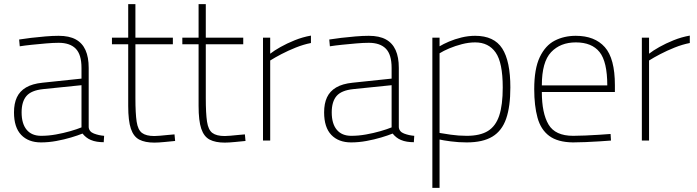

<svg xmlns="http://www.w3.org/2000/svg" viewBox="-20 -683 3388 933"><path d="M179 9Q118 9 83 -27.5Q48 -64 48 -137Q48 -180 62 -210Q76 -240 106.5 -258Q137 -276 186 -281L376 -301V-353Q376 -418 348 -446.5Q320 -475 265 -475Q239 -475 204 -472Q169 -469 135 -465.5Q101 -462 76 -458L73 -491Q97 -495 131 -499Q165 -503 200.5 -506Q236 -509 265 -509Q316 -509 348 -491.5Q380 -474 395.5 -439.5Q411 -405 411 -353V-65Q413 -43 436.5 -34Q460 -25 486 -23L484 8Q467 8 451 5.5Q435 3 421 -3Q409 -8 399 -16Q389 -24 381 -34Q359 -25 325.5 -15Q292 -5 254 2Q216 9 179 9ZM180 -23Q215 -23 251.5 -29.5Q288 -36 321 -45.5Q354 -55 376 -64V-269L190 -250Q132 -244 108.5 -216.5Q85 -189 85 -137Q85 -82 109.5 -52.5Q134 -23 180 -23Z M730 10Q685 10 657 -4.5Q629 -19 616 -57.5Q603 -96 603 -168V-468H524V-500H603V-663H638V-500H820V-468H638V-206Q638 -132 644 -92Q650 -52 670 -37Q690 -22 730 -22Q740 -22 757.5 -23.5Q775 -25 794 -27Q813 -29 828 -30L831 2Q810 4 780 7Q750 10 730 10Z M1072 10Q1027 10 999 -4.5Q971 -19 958 -57.5Q945 -96 945 -168V-468H866V-500H945V-663H980V-500H1162V-468H980V-206Q980 -132 986 -92Q992 -52 1012 -37Q1032 -22 1072 -22Q1082 -22 1099.5 -23.5Q1117 -25 1136 -27Q1155 -29 1170 -30L1173 2Q1152 4 1122 7Q1092 10 1072 10Z M1258 0V-500H1293V-422Q1312 -437 1343 -454.5Q1374 -472 1412.5 -487.5Q1451 -503 1491 -510V-474Q1455 -467 1417.5 -452Q1380 -437 1347.5 -420Q1315 -403 1293 -389V0Z M1686 9Q1625 9 1590 -27.5Q1555 -64 1555 -137Q1555 -180 1569 -210Q1583 -240 1613.5 -258Q1644 -276 1693 -281L1883 -301V-353Q1883 -418 1855 -446.5Q1827 -475 1772 -475Q1746 -475 1711 -472Q1676 -469 1642 -465.5Q1608 -462 1583 -458L1580 -491Q1604 -495 1638 -499Q1672 -503 1707.5 -506Q1743 -509 1772 -509Q1823 -509 1855 -491.5Q1887 -474 1902.5 -439.5Q1918 -405 1918 -353V-65Q1920 -43 1943.5 -34Q1967 -25 1993 -23L1991 8Q1974 8 1958 5.5Q1942 3 1928 -3Q1916 -8 1906 -16Q1896 -24 1888 -34Q1866 -25 1832.5 -15Q1799 -5 1761 2Q1723 9 1686 9ZM1687 -23Q1722 -23 1758.5 -29.5Q1795 -36 1828 -45.5Q1861 -55 1883 -64V-269L1697 -250Q1639 -244 1615.5 -216.5Q1592 -189 1592 -137Q1592 -82 1616.5 -52.5Q1641 -23 1687 -23Z M2081 230V-500H2116V-458Q2134 -469 2162 -481Q2190 -493 2223 -501Q2256 -509 2289 -509Q2381 -509 2420.5 -447.5Q2460 -386 2460 -258Q2460 -165 2439.5 -106Q2419 -47 2372.5 -19Q2326 9 2248 9Q2208 9 2170.5 4Q2133 -1 2116 -5V230ZM2248 -23Q2313 -23 2351 -46.5Q2389 -70 2406 -121.5Q2423 -173 2423 -258Q2423 -379 2388.5 -428Q2354 -477 2289 -477Q2258 -477 2225 -468.5Q2192 -460 2163.5 -448Q2135 -436 2116 -424V-37Q2133 -34 2170.5 -28.5Q2208 -23 2248 -23Z M2764 9Q2690 8 2649 -22.5Q2608 -53 2592 -111Q2576 -169 2576 -250Q2576 -349 2603 -405.5Q2630 -462 2675.5 -485.5Q2721 -509 2778 -509Q2870 -509 2919 -454Q2968 -399 2968 -269V-236H2613Q2613 -133 2645.5 -78Q2678 -23 2765 -23Q2791 -23 2824 -24.5Q2857 -26 2890 -28Q2923 -30 2947 -32L2949 0Q2925 2 2892 4Q2859 6 2825 7.5Q2791 9 2764 9ZM2613 -268H2931Q2931 -383 2893.5 -430Q2856 -477 2778 -477Q2703 -477 2658 -429.5Q2613 -382 2613 -268Z M3099 0V-500H3134V-422Q3153 -437 3184 -454.5Q3215 -472 3253.5 -487.5Q3292 -503 3332 -510V-474Q3296 -467 3258.5 -452Q3221 -437 3188.5 -420Q3156 -403 3134 -389V0Z"/></svg>

Font: TitilliumWeb ExtraLight
Style: Regular
Weight: 400
Designer: Mohamed Gaber, Accademia di Belle Arti di Urbino and others
Foundry: Kief Type Foundry, Accademia di Belle Arti di Urbino and others
Version: Version 3.000; ttfautohint (v1.8.2)